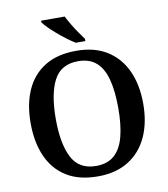

<svg xmlns="http://www.w3.org/2000/svg" viewBox="-99 -1014 968 1107"><g transform="rotate(-10 385.0 -460.5)"><path d="M385 10Q274 10 201 -36Q128 -82 91.5 -165Q55 -248 55 -359Q55 -470 91.5 -552Q128 -634 201.5 -679.5Q275 -725 386 -725Q492 -725 565 -679.5Q638 -634 676 -551.5Q714 -469 714 -358Q714 -247 676 -164.5Q638 -82 564.5 -36Q491 10 385 10ZM385 -51Q453 -51 493 -87.5Q533 -124 550.5 -192.5Q568 -261 568 -358Q568 -455 550.5 -523.5Q533 -592 493 -628Q453 -664 386 -664Q285 -664 243.5 -583.5Q202 -503 202 -358Q202 -213 243.5 -132Q285 -51 385 -51ZM392 -771Q369 -785 343 -804.5Q317 -824 291.5 -846Q266 -868 246 -888Q226 -908 217 -921V-931H355Q366 -909 382 -882Q398 -855 416 -829Q434 -803 448 -784V-771Z"/></g></svg>

Font: Noto Serif Gujarati SemiBold
Style: Regular
Weight: 600
Version: Version 2.102